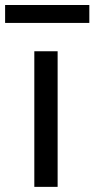

<svg xmlns="http://www.w3.org/2000/svg" viewBox="-58 -728 368 748"><path d="M166.5 0H75.7V-528.3H166.5ZM290 -638.7H-38.1V-708.5H290Z"/></svg>

Font: APIMedia Roboto
Style: Regular
Weight: 400
Designer: Google
Version: Version 2.137; 2017